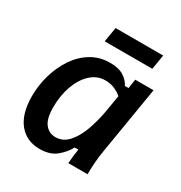

<svg xmlns="http://www.w3.org/2000/svg" viewBox="-160 -782 858 908"><g transform="rotate(30 269.0 -327.5)"><path d="M184.2 10Q111.7 10 70 -41.7Q28.3 -93.3 28.3 -190Q28.3 -249.2 45 -306.2Q61.7 -363.3 92.9 -409.6Q124.2 -455.8 169.2 -482.9Q214.2 -510 270.8 -510Q318.3 -510 345.8 -492.1Q373.3 -474.2 385 -450H405L412.5 -500H512.5L451.7 -132.5Q445.8 -100 443.3 -63.3Q440.8 -26.7 440.8 0H335.8Q336.7 -16.7 339.2 -38.3Q341.7 -60 345 -79.2H325Q307.5 -45.8 273.8 -17.9Q240 10 184.2 10ZM220.8 -75.8Q261.7 -75.8 290.8 -108.3Q320 -140.8 338.8 -192.9Q357.5 -245 367.5 -302.5L382.5 -392.5Q365.8 -407.5 342.9 -417.1Q320 -426.7 293.3 -426.7Q247.5 -426.7 213.3 -394.6Q179.2 -362.5 160.4 -309.6Q141.7 -256.7 141.7 -194.2Q141.7 -130.8 163.8 -103.3Q185.8 -75.8 220.8 -75.8ZM196.7 -585 210 -665H470L456.7 -585Z"/></g></svg>

Font: Familjen Grotesk GF Medium
Style: Italic
Weight: 500
Designer: Anders Wikstroem, Jonas Baeckman, Matilda Gysing, Kristian Moeller
Foundry: Familjen STHML AB
Version: Version 2.000; Beta; Release 4; Build 6